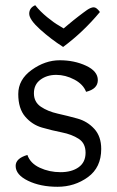

<svg xmlns="http://www.w3.org/2000/svg" viewBox="-20 -706 449 736"><path d="M222 -526Q175 -556 133.5 -593.5Q92 -631 92 -653.5Q92 -676 115 -686Q134 -662 161 -640Q188 -618 206 -608L224 -597Q230 -602 242.5 -612.5Q255 -623 262.5 -629Q270 -635 281 -643.5Q292 -652 299.5 -657.5Q307 -663 314 -668Q329 -678 339.5 -678Q350 -678 363 -660Q299 -583 222 -526ZM310 -354Q299 -383 265 -401Q231 -419 195.5 -419Q160 -419 135 -400.5Q110 -382 110 -348.5Q110 -315 136.5 -297Q163 -279 201 -270.5Q239 -262 277 -251.5Q315 -241 341.5 -212Q368 -183 368 -135Q368 -64 317 -27Q266 10 200.5 10Q135 10 87.5 -13Q40 -36 40 -70Q40 -99 85 -112Q96 -80 132.5 -63Q169 -46 212 -46Q255 -46 281.5 -65Q308 -84 308 -120.5Q308 -157 281.5 -174Q255 -191 217 -198.5Q179 -206 141 -217Q103 -228 76.5 -259Q50 -290 50 -345.5Q50 -401 101.5 -438Q153 -475 209 -475Q265 -475 310 -454Q355 -433 355 -399Q355 -365 310 -354Z"/></svg>

Font: Overlock
Style: Regular
Weight: 400
Designer: Dario Muhafara
Foundry: Dario Manuel Muhafara
Version: Version 1.001